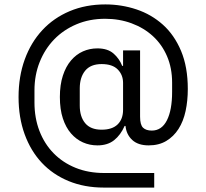

<svg xmlns="http://www.w3.org/2000/svg" viewBox="-20 -728 933 869"><path d="M678 121H450Q362 121 290.5 91.5Q219 62 169 8.5Q119 -45 91.5 -120.5Q64 -196 64 -289Q64 -382 92 -459Q120 -536 171.5 -591.5Q223 -647 295.5 -677.5Q368 -708 457 -708Q530 -708 597.5 -685.5Q665 -663 717 -616.5Q769 -570 799.5 -497.5Q830 -425 830 -325Q830 -272 820 -225.5Q810 -179 788 -144.5Q766 -110 732.5 -90Q699 -70 653 -70Q605 -70 578.5 -94.5Q552 -119 548 -158H544Q526 -117 496.5 -93.5Q467 -70 421 -70Q386 -70 355.5 -83.5Q325 -97 301.5 -124Q278 -151 264.5 -192Q251 -233 251 -289Q251 -344 264.5 -385.5Q278 -427 301.5 -454.5Q325 -482 355.5 -495.5Q386 -509 421 -509Q467 -509 493.5 -486Q520 -463 533 -430H537V-500H614V-200Q614 -163 627.5 -150Q641 -137 667 -137Q712 -137 735.5 -183.5Q759 -230 759 -312V-354Q759 -420 736 -473.5Q713 -527 672 -564.5Q631 -602 575.5 -622.5Q520 -643 456 -643Q385 -643 326 -618Q267 -593 225 -549.5Q183 -506 159.5 -447Q136 -388 136 -319V-264Q136 -194 158.5 -135.5Q181 -77 222.5 -34.5Q264 8 322 31.5Q380 55 451 55H678ZM440 -141Q488 -141 512.5 -165Q537 -189 537 -231V-353Q537 -389 513 -413.5Q489 -438 440 -438Q390 -438 365.5 -408Q341 -378 341 -328V-250Q341 -200 365.5 -170.5Q390 -141 440 -141Z"/></svg>

Font: IBM Plex Sans Thai Looped Text
Style: Regular
Weight: 450
Designer: Mike Abbink, Paul van der Laan, Pieter van Rosmalen, Ben Mitchell, Mark Frömberg
Foundry: Bold Monday
Version: Version 1.1